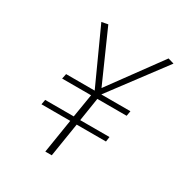

<svg xmlns="http://www.w3.org/2000/svg" viewBox="-166 -830 905 954"><g transform="rotate(30 287.0 -353.5)"><path d="M119 -356 125 -385H289L147 -697L183 -704L312 -413L527 -707L561 -697L327 -385H494L489 -356H321L300 -222H468L464 -194H296L265 0H228L259 -194H94L99 -222H263L285 -356Z"/></g></svg>

Font: Georama ExtraCondensed Thin ExtraLight
Style: Italic
Weight: 250
Italic angle: -9°
Version: Version 1.001